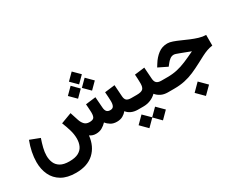

<svg xmlns="http://www.w3.org/2000/svg" viewBox="-111 -1234 2515 2023"><g transform="rotate(-30 1147.0 -223.0)"><path d="M840.3 -697.3 918.9 -619.1 840.3 -540.5 761.7 -619.1ZM925.8 -572.8 1004.4 -494.1 925.8 -415.5 847.2 -494.1ZM755.4 -572.8 833.5 -494.1 755.4 -415.5 676.8 -494.1ZM348.1 111.3Q418.5 111.3 459.2 88.9Q500 66.4 517.3 27.8Q534.7 -10.7 534.7 -59.6Q534.7 -112.3 517.8 -168.2Q501 -224.1 480 -274.9L610.4 -323.7L643.1 -223.1Q654.3 -189 675.8 -165.3Q697.3 -141.6 736.8 -141.1Q777.3 -141.1 791 -158Q804.7 -174.8 804.7 -217.8Q804.7 -224.6 803.7 -242.9Q802.7 -261.2 801.3 -283.2Q799.8 -305.2 798.3 -322.8L921.4 -337.9L931.2 -206.1Q933.1 -175.8 946.3 -158.4Q959.5 -141.1 990.2 -141.1Q1019.5 -141.1 1031 -160.9Q1042.5 -180.7 1042.5 -217.8Q1042.5 -235.4 1040.5 -268.6Q1038.6 -301.8 1036.1 -332L1159.2 -347.2L1168.9 -206.1Q1171.4 -169.9 1189 -155.5Q1206.5 -141.1 1244.1 -141.1H1258.8V0H1245.1Q1200.2 0 1166 -15.6Q1131.8 -31.2 1111.8 -58.1Q1091.8 -33.2 1062.3 -16.6Q1032.7 0 990.7 0Q947.3 0 917.2 -18.1Q887.2 -36.1 866.7 -62.5Q841.8 -36.1 810.3 -18.1Q778.8 0 735.8 0Q713.9 0 695.3 -6.3Q676.8 -12.7 661.6 -23.4Q647.9 103 568.1 177Q488.3 251 348.1 251Q243.2 251 175 210.9Q106.9 170.9 74.2 101.6Q41.5 32.2 41.5 -54.7Q41.5 -112.8 54.2 -175Q66.9 -237.3 90.8 -299.3L209.5 -253.9Q191.4 -202.1 179.2 -152.8Q167 -103.5 167 -60.5Q167 -13.7 183.6 25.4Q200.2 64.5 239.7 87.9Q279.3 111.3 348.1 111.3Z M1238.3 -141.1H1312Q1365.7 -141.1 1386 -159.4Q1406.2 -177.7 1406.2 -226.6Q1406.2 -255.4 1404.8 -282.5Q1403.3 -309.6 1401.4 -335.4L1523.4 -350.6L1533.2 -210.9Q1535.6 -173.8 1553.7 -157.5Q1571.8 -141.1 1611.3 -141.1H1621.6V0H1610.4Q1561.5 0 1526.6 -17.6Q1491.7 -35.2 1469.2 -63.5Q1439.5 -33.7 1398.7 -16.8Q1357.9 0 1312 0H1238.3ZM1251 62.5 1334 144.5 1416 62.5 1499.5 145.5 1416 229.5 1334 146.5 1251 229.5 1168 145.5Z M1937 57.6 2024.9 145.5 1937 232.9 1849.6 145.5ZM1602.1 -141.1H1685.1Q1748 -141.1 1802.2 -153.1Q1856.4 -165 1913.8 -189Q1971.2 -212.9 2044.4 -248.5Q1969.2 -275.9 1922.9 -294.7Q1876.5 -313.5 1859.4 -313.5Q1833 -313.5 1811.8 -297.1Q1790.5 -280.8 1776.9 -262.7L1751 -230L1641.6 -283.7L1663.6 -318.8Q1698.2 -375.5 1746.6 -412.8Q1794.9 -450.2 1859.9 -450.2Q1887.2 -450.2 1923.6 -437.5Q1960 -424.8 2001.7 -406Q2043.5 -387.2 2088.1 -368.4Q2132.8 -349.6 2176.5 -336.4Q2220.2 -323.2 2260.3 -322.8V-193.4Q2223.1 -188.5 2191.4 -177Q2159.7 -165.5 2125.5 -147.9Q2091.3 -130.4 2045.9 -106Q1983.4 -72.8 1928 -48.8Q1872.6 -24.9 1814.2 -12.5Q1755.9 0 1683.6 0H1602.1Z"/></g></svg>

Font: Vazirmatn FD NL ExtraBold
Style: Regular
Weight: 800
Designer: Saber Rastikerdar
Foundry: Saber Rastikerdar
Version: Version 33.003